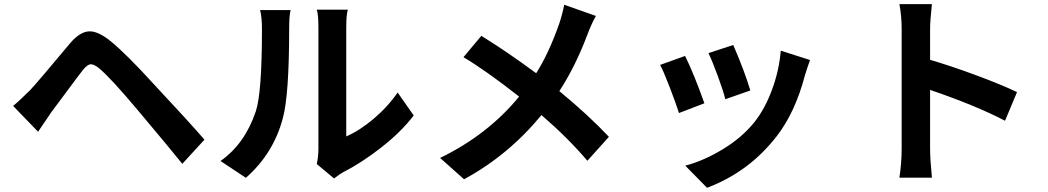

<svg xmlns="http://www.w3.org/2000/svg" viewBox="-20 -811 5040 923"><path d="M163.1 -177.7 43 -301.8Q73.2 -326.2 125 -377.9Q154.3 -408.2 317.4 -603.5Q363.3 -657.2 406.7 -660.2Q450.2 -663.1 512.7 -612.3Q588.9 -549.8 716.8 -409.2Q889.6 -224.6 962.9 -139.6L856.4 -23.4Q812.5 -79.1 641.6 -282.2Q513.7 -434.6 459 -480.5Q432.6 -502.9 416 -502Q399.4 -501 377.9 -473.6Q355.5 -445.3 297.9 -367.2Q240.2 -289.1 226.6 -271.5Z M1162.1 43.9 1040 -37.1Q1157.2 -119.1 1210 -276.4Q1239.3 -365.2 1239.3 -671.9Q1239.3 -726.6 1230.5 -762.7H1377Q1370.1 -735.4 1370.1 -672.9Q1370.1 -354.5 1339.8 -243.2Q1294.9 -73.2 1162.1 43.9ZM1585.9 46.9 1502.9 -22.5Q1510.7 -59.6 1510.7 -95.7V-678.7Q1510.7 -741.2 1502.9 -764.6H1652.3Q1644.5 -741.2 1644.5 -677.7V-155.3Q1708 -182.6 1775.4 -239.3Q1842.8 -295.9 1891.6 -366.2L1968.8 -255.9Q1909.2 -177.7 1814 -103Q1718.8 -28.3 1629.9 16.6Q1617.2 23.4 1585.9 46.9Z M2692.4 -788.1 2844.7 -734.4Q2823.2 -696.3 2803.7 -644.5Q2746.1 -491.2 2668.9 -373Q2806.6 -259.8 2907.2 -153.3L2803.7 -38.1Q2709 -149.4 2583 -257.8Q2423.8 -64.5 2210.9 50.8L2095.7 -51.8Q2325.2 -163.1 2475.6 -346.7Q2313.5 -473.6 2208 -536.1L2293.9 -638.7Q2418.9 -561.5 2557.6 -459Q2618.2 -554.7 2668 -696.3Q2683.6 -742.2 2692.4 -788.1Z M3385.7 -555.7 3504.9 -594.7Q3559.6 -468.8 3586.9 -376L3466.8 -334Q3458 -371.1 3431.2 -444.3Q3404.3 -517.6 3385.7 -555.7ZM3733.4 -567.4 3874 -522.5Q3860.4 -484.4 3849.6 -449.2Q3802.7 -270.5 3713.9 -156.2Q3581.1 15.6 3378.9 91.8L3274.4 -14.6Q3363.3 -38.1 3455.1 -93.8Q3546.9 -149.4 3606.4 -223.6Q3657.2 -287.1 3691.4 -379.9Q3725.6 -472.7 3733.4 -567.4ZM3153.3 -499 3273.4 -542Q3316.4 -455.1 3366.2 -314.5L3244.1 -267.6Q3229.5 -313.5 3199.7 -391.1Q3169.9 -468.8 3153.3 -499Z M4869.1 -368.2 4811.5 -230.5Q4673.8 -302.7 4451.2 -378.9V-95.7Q4451.2 -46.9 4460 43H4303.7Q4314.5 -28.3 4314.5 -95.7V-669.9Q4314.5 -735.4 4303.7 -791H4460Q4451.2 -711.9 4451.2 -669.9V-523.4Q4551.8 -494.1 4676.3 -447.8Q4800.8 -401.4 4869.1 -368.2Z"/></svg>

Font: GenEi Gothic M Regular
Style: Bold
Weight: 700
Designer: o_tamon (Modified); [Source Han Sans]
Ryoko NISHIZUKA  (kana & ideographs); Paul D. Hunt (Latin, Greek & Cyrillic); Wenl
Version: Version 1.1a;Original Version 1.004